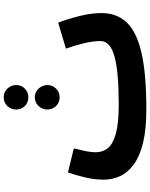

<svg xmlns="http://www.w3.org/2000/svg" viewBox="94 -888 815 1043"><g transform="rotate(-90 501.5 -366.5)"><path d="M429 21Q320 21 247 3Q174 -15 130 -47Q86 -79 66.5 -121Q47 -163 47 -211Q47 -263 60 -315Q73 -367 86 -405L217 -373Q210 -344 203 -312.5Q196 -281 196 -252Q196 -216 218.5 -188Q241 -160 297.5 -144.5Q354 -129 454 -129V-128L455 -129Q636 -129 718 -152.5Q800 -176 800 -228Q800 -267 788.5 -316Q777 -365 759 -416L900 -458Q920 -406 936 -342Q952 -278 952 -223Q952 -140 901.5 -86Q851 -32 736.5 -5.5Q622 21 429 21ZM495 -620Q466 -620 447 -639Q428 -658 428 -686Q428 -714 447 -734Q466 -754 495 -754Q522 -754 541.5 -734Q561 -714 561 -686Q561 -658 541.5 -639Q522 -620 495 -620ZM495 -450Q466 -450 447 -469.5Q428 -489 428 -516Q428 -544 447 -564.5Q466 -585 495 -585Q522 -585 541.5 -564.5Q561 -544 561 -516Q561 -489 541.5 -469.5Q522 -450 495 -450Z"/></g></svg>

Font: Noto Sans Arabic SemCond ExtBd
Style: Regular
Weight: 800
Width: 4
Designer: Monotype Design Team, Nadine Chahine, Nizar Qandah and Khaled Hosny
Foundry: Monotype Imaging Inc.
Version: Version 2.012; ttfautohint (v1.8.4.7-5d5b)